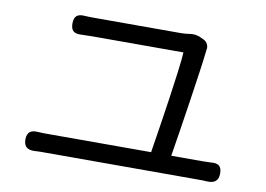

<svg xmlns="http://www.w3.org/2000/svg" viewBox="-68 -767 1115 806"><g transform="rotate(10 490.0 -363.5)"><path d="M385 -145H164C151 -145 139 -145 126 -146C94 -149 77 -138 77 -106C77 -75 94 -63 125 -65C138 -66 151 -66 164 -66H494H825C833 -66 845 -66 857 -65C889 -63 907 -75 907 -107C907 -139 892 -149 861 -146C850 -146 838 -145 825 -145H692C709 -250 750 -512 760 -604C760 -605 760 -606 760 -606C765 -624 757 -641 741 -649L728 -655C713 -663 692 -665 679 -662C667 -660 653 -659 642 -659C572 -659 326 -659 280 -659C264 -659 249 -659 234 -660C202 -663 187 -652 187 -620C187 -589 201 -578 232 -580C247 -580 263 -581 281 -581C327 -581 581 -581 667 -581C664 -513 623 -250 606 -145Z"/></g></svg>

Font: GenSenRounded2 TW R
Style: Regular
Weight: 400
Version: Version 2.100;PS 2.1;hotconv 16.6.51;makeotf.lib2.5.65220 DE